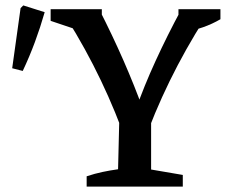

<svg xmlns="http://www.w3.org/2000/svg" viewBox="-20 -689 834 709"><path d="M451 -152Q366 -398 227 -620V-655H346Q395 -559 436 -465.5Q477 -372 509 -283H481Q511 -369 554.5 -464Q598 -559 650 -655H735L736 -620Q664 -507 606.5 -389.5Q549 -272 507 -152ZM300 0V-38Q330 -48 358.5 -54Q387 -60 416 -64L421 -270H538V-63L655 -43V0ZM286 -572 167 -612V-655H356V-608ZM662 -572 639 -607V-655H794V-618Q763 -600 730 -588.5Q697 -577 662 -572ZM64 -427 25 -437 56 -659 66 -669 145 -644Q129 -588 109 -534Q89 -480 64 -427Z"/></svg>

Font: Piazzolla 24pt SemiBold
Style: Regular
Weight: 600
Designer: Juan Pablo del Peral
Foundry: Huerta Tipografica
Version: Version 2.005